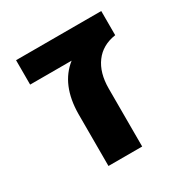

<svg xmlns="http://www.w3.org/2000/svg" viewBox="-129 -626 703 732"><g transform="rotate(-30 222.5 -260.5)"><path d="M221.7 -416H39.1V-523.4H414.1V-417Q354.5 -408.2 322.8 -365.2Q291 -322.3 291 -252.9V2H142.6V-226.6Q143.6 -354.5 221.7 -416Z"/></g></svg>

Font: Nasu
Style: Bold
Weight: 700
Designer: Ryoko NISHIZUKA (kana &amp; ideographs); Paul D. Hunt (Latin, Greek &amp; Cyrillic); Wenlong ZHANG (bopomofo); Sandoll C
Version: Version 2014.1215